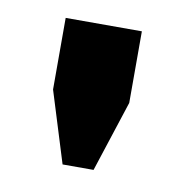

<svg xmlns="http://www.w3.org/2000/svg" viewBox="-44 -771 326 343"><g transform="rotate(10 119.0 -599.5)"><path d="M188 -729V-599.1L146 -470.2H89.8L49.8 -599.1V-729Z"/></g></svg>

Font: Miedinger*
Style: Bold
Weight: 700
Version: Version 001.000